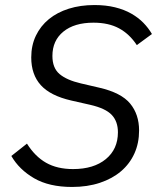

<svg xmlns="http://www.w3.org/2000/svg" viewBox="-20 -730 640 762"><path d="M266 12Q175 12 115.5 -22.5Q56 -57 25 -111L87 -160Q119 -109 163 -84Q207 -59 270 -59Q352 -59 400 -98.5Q448 -138 448 -205Q448 -248 423.5 -274Q399 -300 338 -314L263 -331Q180 -350 142 -392Q104 -434 104 -502Q104 -550 122.5 -588.5Q141 -627 174 -654Q207 -681 253 -695.5Q299 -710 355 -710Q400 -710 436.5 -701Q473 -692 501 -676Q529 -660 549 -639.5Q569 -619 583 -595L523 -551Q494 -595 452.5 -617.5Q411 -640 351 -640Q275 -640 231.5 -604.5Q188 -569 188 -508Q188 -460 216.5 -436Q245 -412 301 -399L374 -382Q461 -362 496.5 -319Q532 -276 532 -212Q532 -162 513.5 -121Q495 -80 460.5 -50.5Q426 -21 376.5 -4.5Q327 12 266 12Z"/></svg>

Font: IBM Plex Mono
Style: Italic
Weight: 400
Italic angle: -9°
Monospace: yes
Designer: Mike Abbink, Paul van der Laan, Pieter van Rosmalen
Foundry: Bold Monday
Version: Version 2.3